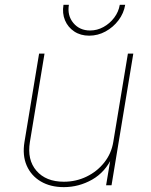

<svg xmlns="http://www.w3.org/2000/svg" viewBox="-20 -768 624 796"><path d="M244.6 7.8Q189 7.8 148.9 -15.9Q108.9 -39.6 90.6 -81.8Q72.3 -124 81.5 -179.7L142.1 -545.9H164.6L104 -179.7Q91.8 -105.5 131.1 -60.1Q170.4 -14.6 244.6 -14.6Q295.4 -14.6 339.1 -35.9Q382.8 -57.1 412.4 -94.5Q441.9 -131.8 449.7 -179.7L510.3 -545.9H532.7L442.4 0H419.9L439.5 -117.2H445.3Q417 -54.7 362.1 -23.4Q307.1 7.8 244.6 7.8ZM349.6 -620.1Q314 -620.1 287.8 -637.5Q261.7 -654.8 249.5 -683.8Q237.3 -712.9 243.2 -748H265.6Q258.3 -703.6 284.2 -672.6Q310.1 -641.6 353.5 -641.6Q382.8 -641.6 408.9 -656Q435.1 -670.4 453.4 -694.6Q471.7 -718.8 476.6 -748H499Q493.2 -712.9 471.2 -683.8Q449.2 -654.8 417.5 -637.5Q385.7 -620.1 349.6 -620.1Z"/></svg>

Font: Inter Thin
Style: Italic
Weight: 250
Italic angle: -9.3988°
Designer: Rasmus Andersson
Foundry: rsms
Version: Version 4.001;git-66647c0bb